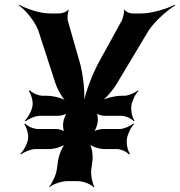

<svg xmlns="http://www.w3.org/2000/svg" viewBox="-20 -768 763 814"><path d="M315 -515 267 -682C265 -692 267 -717 272 -725L270 -727C265 -719 242 -711 233 -711H192C149 -711 90 -731 62 -748L60 -745C87 -727 126 -680 142 -640L214 -418C224 -386 248 -346 267 -332L270 -336C250 -350 209 -362 178 -362H161C143 -362 116 -374 107 -385L102 -382C111 -371 121 -340 118 -320C115 -299 98 -268 85 -257L89 -254C102 -265 131 -277 149 -277H228C239 -277 260 -283 268 -290L266 -292C258 -285 250 -262 248 -249C246 -236 248 -213 254 -206L256 -208C250 -215 231 -221 220 -221H141C123 -221 96 -233 87 -244L83 -241C92 -230 102 -199 99 -179C96 -158 79 -127 66 -116L69 -113C82 -124 112 -136 130 -136H190C210 -136 248 -147 262 -160L260 -162C245 -150 229 -110 226 -86L221 -50C218 -26 200 11 188 24L189 26C202 14 240 0 264 0H310C334 0 368 14 377 26L380 24C372 11 364 -26 367 -50L372 -86C375 -110 369 -150 358 -162L356 -160C366 -147 402 -136 422 -136H476C493 -136 518 -124 527 -113L531 -116C522 -127 515 -158 518 -179C521 -199 535 -230 548 -241L545 -244C532 -233 504 -221 487 -221H414C403 -221 382 -215 374 -208L376 -206C384 -213 392 -236 394 -249C396 -262 394 -285 388 -292L386 -290C392 -283 411 -277 422 -277H495C512 -277 538 -265 547 -254L550 -257C541 -268 534 -299 537 -320C540 -340 554 -371 567 -382L565 -385C552 -374 524 -362 507 -362H495C467 -362 424 -351 404 -338L406 -335C426 -348 458 -384 475 -413L611 -640C638 -680 692 -727 723 -745L721 -748C689 -731 623 -711 581 -711H539C530 -711 511 -719 508 -727L505 -725C508 -717 501 -692 497 -682L405 -515C370 -454 338 -365 331 -315H335C342 -365 334 -454 315 -515Z"/></svg>

Font: Asimov
Style: EdgeNarIt
Weight: 500
Designer: Google
Version: Version 2.000980: 2014